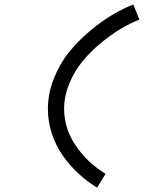

<svg xmlns="http://www.w3.org/2000/svg" viewBox="-20 -777 649 867"><path d="M609.4 -688.5Q568.4 -672.4 524.7 -646.5Q481 -620.6 434.6 -582Q388.2 -543.5 352.1 -499.5Q315.9 -455.6 292.7 -399.2Q269.5 -342.8 269.5 -285.2Q269.5 -197.3 321.5 -120.1Q373.5 -43 456.5 7.8L418.5 70.3Q372.6 42.5 333.5 6.1Q294.4 -30.3 263.2 -75Q231.9 -119.6 214.1 -173.8Q196.3 -228 196.3 -285.2Q196.3 -355.5 223.4 -423.1Q250.5 -490.7 292 -542Q333.5 -593.3 386.7 -637.7Q439.9 -682.1 488.5 -710.7Q537.1 -739.3 582 -756.8Z"/></svg>

Font: Anka/Coder
Style: Italic
Weight: 400
Italic angle: -12°
Monospace: yes
Version: Version 001.100